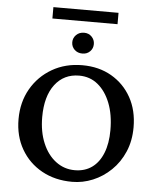

<svg xmlns="http://www.w3.org/2000/svg" viewBox="-58 -910 793 969"><g transform="rotate(5 338.0 -426.0)"><path d="M343.8 8.8Q256.8 8.8 189.9 -28.3Q123 -65.4 85 -131.3Q46.9 -197.3 46.9 -283.2Q46.9 -369.1 85.4 -436.5Q124 -503.9 191.4 -543Q258.8 -582 344.7 -582Q428.7 -582 492.7 -544.9Q556.6 -507.8 592.8 -442.9Q628.9 -377.9 628.9 -292Q628.9 -223.6 605 -168Q581.1 -112.3 540 -72.8Q499 -33.2 448.2 -12.2Q397.5 8.8 343.8 8.8ZM351.6 -50.8Q402.3 -50.8 438.5 -76.7Q474.6 -102.5 494.1 -151.4Q513.7 -200.2 513.7 -267.6Q513.7 -346.7 490.7 -404.8Q467.8 -462.9 427.7 -495.6Q387.7 -528.3 333 -528.3Q255.9 -528.3 210.4 -468.8Q165 -409.2 165 -303.7Q165 -229.5 189 -172.4Q212.9 -115.2 255.4 -83Q297.9 -50.8 351.6 -50.8ZM172.9 -803.7V-861.3H502.9V-803.7ZM338.9 -640.6Q314.5 -640.6 298.8 -655.8Q283.2 -670.9 283.2 -693.4Q283.2 -714.8 298.8 -730.5Q314.5 -746.1 338.9 -746.1Q362.3 -746.1 377.4 -730.5Q392.6 -714.8 392.6 -693.4Q392.6 -670.9 377.4 -655.8Q362.3 -640.6 338.9 -640.6Z"/></g></svg>

Font: Crimson Pro Medium
Style: Regular
Weight: 500
Designer: Jacques Le Bailly
Foundry: Baron von Fonthausen
Version: Version 1.003